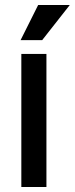

<svg xmlns="http://www.w3.org/2000/svg" viewBox="-20 -745 298 765"><path d="M65 0V-530H165V0ZM148 -585H62L132 -725H258Z"/></svg>

Font: Radio Canada Big
Style: Regular
Weight: 400
Designer: Étienne Aubert Bonn
Foundry: Coppers and Brasses
Version: Version 1.001